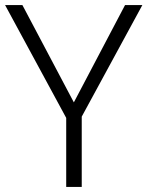

<svg xmlns="http://www.w3.org/2000/svg" viewBox="-20 -734 579 754"><path d="M270 -332 471 -714H539L301 -276V0H240V-271L0 -714H68Z"/></svg>

Font: Noto Sans Hebrew Thin Light
Style: Regular
Weight: 300
Version: Version 3.001